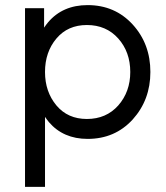

<svg xmlns="http://www.w3.org/2000/svg" viewBox="-20 -532 652 752"><path d="M152.7 -500V-423.7Q156.5 -429.2 160.4 -434.6Q164.3 -440 168.2 -444.5Q225.5 -512 323.2 -512Q430.2 -512 499.7 -436Q569 -360 569 -250Q569 -140.8 499.7 -64Q430.2 12 323.2 12Q227.8 12 171.3 -54Q167.5 -58.5 163.8 -63.8Q160 -69 156.3 -74.2V200H78V-500ZM320.3 -66Q396 -66 443.2 -119Q490.2 -172.7 490.2 -250Q490.2 -328.2 443.2 -381.2Q396 -434 320.3 -434Q245.5 -434 201 -381.2Q156.3 -328.2 156.3 -250Q156.3 -172.7 201 -119Q245.5 -66 320.3 -66Z"/></svg>

Font: Unageo Variable
Style: Regular
Weight: 300
Designer: Richard Sepsi
Foundry: Richard Sepsi
Version: Version 2.200